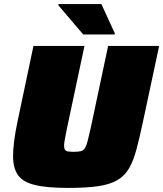

<svg xmlns="http://www.w3.org/2000/svg" viewBox="-20 -913 800 941"><path d="M314 8Q207 8 148.5 -7Q90 -22 67 -56.5Q44 -91 44 -147Q44 -180 49.5 -223Q55 -266 66 -318L144 -688H394L308 -283Q302 -252 298 -231.5Q294 -211 294 -198Q294 -185 299 -178.5Q304 -172 314.5 -170.5Q325 -169 342 -169Q363 -169 375.5 -172Q388 -175 395.5 -186Q403 -197 409 -220Q415 -243 424 -283L510 -688H760L681 -318Q664 -238 649 -181.5Q634 -125 612.5 -88Q591 -51 555 -30Q519 -9 461 -0.5Q403 8 314 8ZM388 -744 266 -887 267 -893H477L543 -749L542 -744Z"/></svg>

Font: Saira SemiExpanded Black
Style: Italic
Weight: 900
Width: 6
Italic angle: -12°
Designer: Hector Gatti with collaboration of the Omnibus-Type team
Foundry: Omnibus-Type
Version: Version 1.101